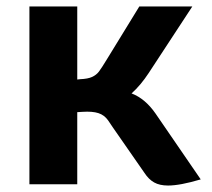

<svg xmlns="http://www.w3.org/2000/svg" viewBox="-20 -570 657 594"><path d="M601 -15Q537 4 500 4Q474 4 457 -5.5Q440 -15 427 -35L329 -176Q326 -181 314.5 -197.5Q303 -214 284.5 -220Q266 -226 235 -224L219 -223V0H71V-550H219V-324L228 -325Q252 -326 265 -332Q278 -338 286 -348.5Q294 -359 311 -387L411 -550H575L440 -344Q415 -306 387 -281Q429 -265 461 -219Z"/></svg>

Font: Krub
Style: Bold
Weight: 700
Version: Version 1.000; ttfautohint (v1.6)